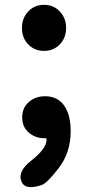

<svg xmlns="http://www.w3.org/2000/svg" viewBox="-20 -577 365 796"><path d="M153 190Q82 214 68 173Q54 133 107 91Q174 39 173 1Q173 -4 168 -4H164Q126 -4 99 -27.5Q72 -51 72 -90.5Q72 -130 99.5 -154Q127 -178 167 -178Q218 -178 245.5 -140Q273 -102 273 -33Q273 55 224 119Q175 183 153 190ZM162.5 -366Q123 -366 97 -393Q71 -420 71 -461Q71 -502 97 -529.5Q123 -557 162.5 -557Q202 -557 228 -529.5Q254 -502 254 -461Q254 -420 228 -393Q202 -366 162.5 -366Z"/></svg>

Font: Resource Han Rounded KR
Style: Bold
Weight: 700
Designer: Cyano Hao (round all glyphs); Ryoko NISHIZUKA 西塚涼子 (kana, bopomofo & ideographs); Paul D. Hunt (Latin, Greek & Cyrillic)
Foundry: Cyano Hao
Version: 0.990